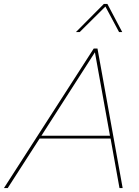

<svg xmlns="http://www.w3.org/2000/svg" viewBox="-72 -949 703 969"><path d="M470 -929 545 -787H529L460 -916L330 -787H311L452 -929ZM-52 0 401 -704H420L547 0H531L486 -250H128L-33 0ZM137 -264H483L407 -685Z"/></svg>

Font: Prodigy Sans Thin
Style: Italic
Weight: 100
Italic angle: -13°
Designer: Wei Huang
Foundry: Wei Huang
Version: Version 1.003; ttfautohint (v1.8.3)